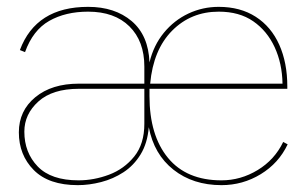

<svg xmlns="http://www.w3.org/2000/svg" viewBox="-20 -530 892 560"><path d="M207 10Q122 10 78.5 -34Q35 -78 35 -144Q35 -207 83 -246.5Q131 -286 210 -286H401V-336Q401 -410 357.5 -453Q314 -496 237 -496Q171 -496 123.5 -469Q76 -442 53 -378L38 -384Q85 -510 237 -510Q315 -510 364 -468.5Q413 -427 416 -348Q428 -398 458 -434.5Q488 -471 529.5 -490.5Q571 -510 618 -510Q681 -510 726 -481Q771 -452 794.5 -399.5Q818 -347 818 -278V-271H416V-250Q416 -135 470 -69.5Q524 -4 626 -4Q682 -4 731.5 -34Q781 -64 806 -116L819 -109Q793 -54 740.5 -22Q688 10 626 10Q543 10 486 -35Q429 -80 414 -159Q410 -112 390 -79.5Q370 -47 340 -27.5Q310 -8 275 1Q240 10 207 10ZM418 -286H804Q803 -345 781 -392.5Q759 -440 718.5 -468Q678 -496 618 -496Q537 -496 482 -440.5Q427 -385 418 -286ZM209 -4Q254 -4 298 -20.5Q342 -37 371.5 -73.5Q401 -110 401 -169V-271H210Q133 -271 92 -234Q51 -197 51 -146Q51 -85 90 -44.5Q129 -4 209 -4Z"/></svg>

Font: Prodigy Sans Thin
Style: Regular
Weight: 100
Designer: Wei Huang
Foundry: Wei Huang
Version: Version 1.003; ttfautohint (v1.8.3)